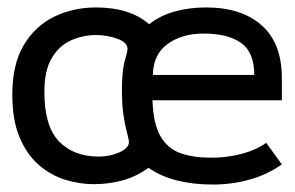

<svg xmlns="http://www.w3.org/2000/svg" viewBox="-20 -483 790 515"><path d="M551 12Q498 12 454.5 1Q411 -10 378 -33Q347 -10 310 0.5Q273 11 231 11Q192 11 153 -1.5Q114 -14 82.5 -42Q51 -70 32 -116Q13 -162 13 -229Q13 -311 44 -362.5Q75 -414 126 -438.5Q177 -463 237 -463Q329 -463 380 -418Q409 -441 448 -452Q487 -463 533 -463Q628 -463 682 -415Q736 -367 736 -274V-214H389Q391 -151 410.5 -117.5Q430 -84 464.5 -72Q499 -60 546 -60Q590 -60 629 -70.5Q668 -81 694 -100L736 -42Q696 -14 648.5 -1Q601 12 551 12ZM390 -282H662Q662 -343 626.5 -368Q591 -393 526 -393Q468 -393 429.5 -365Q391 -337 390 -282ZM245 -63Q275 -63 300.5 -74.5Q326 -86 326 -103Q326 -105 324.5 -111Q323 -117 321 -126Q313 -158 310 -183.5Q307 -209 307 -238Q307 -293 314.5 -319Q322 -345 322 -352Q322 -369 295 -379Q268 -389 237 -389Q203 -389 171 -375Q139 -361 119 -327.5Q99 -294 99 -237Q99 -144 138.5 -103.5Q178 -63 245 -63Z"/></svg>

Font: Inconsolata ExtraExpanded Medium
Style: Regular
Weight: 500
Width: 8
Monospace: yes
Designer: Raph Levien, Cyreal, Brenton Simpson
Foundry: Raph Levien, Cyreal, Google
Version: Version 3.001; ttfautohint (v1.8.2.53-6de2)